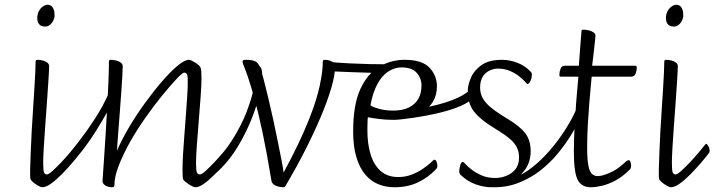

<svg xmlns="http://www.w3.org/2000/svg" viewBox="-20 -776 3010 809"><path d="M158 13Q154 13 146.5 9.5Q139 6 131 0.5Q123 -5 117 -10.5Q111 -16 109 -20Q107 -25 107 -35.5Q107 -46 107 -63Q108 -95 109.5 -136Q111 -177 113.5 -222Q116 -267 119 -311.5Q122 -356 124.5 -396.5Q127 -437 128.5 -468Q130 -499 130 -516Q130 -520 131.5 -522Q133 -524 138 -524Q149 -524 160.5 -521Q172 -518 179.5 -512Q187 -506 187 -497Q187 -483 184.5 -444.5Q182 -406 178.5 -355Q175 -304 171 -251.5Q167 -199 164.5 -155.5Q162 -112 162 -89Q162 -58 165.5 -49.5Q169 -41 178 -41Q185 -41 201.5 -56Q218 -71 238 -92Q258 -113 275 -133.5Q292 -154 300 -164Q302 -166 303.5 -168Q305 -170 307 -170Q310 -170 315.5 -160.5Q321 -151 321 -141Q321 -138 320.5 -135.5Q320 -133 318 -131Q306 -115 285.5 -91Q265 -67 241.5 -43Q218 -19 196 -3Q174 13 158 13ZM171 -664Q161 -664 153.5 -667.5Q146 -671 141.5 -679Q137 -687 137 -699Q137 -716 143.5 -728.5Q150 -741 160.5 -748.5Q171 -756 181 -756Q189 -756 195.5 -751.5Q202 -747 206 -737Q210 -727 210 -710Q210 -700 204.5 -689Q199 -678 190 -671Q181 -664 171 -664Z M264 -82Q257 -79 253 -81Q249 -83 248.5 -88Q248 -93 251.5 -100.5Q255 -108 262 -116Q282 -141 314.5 -183Q347 -225 381 -277.5Q415 -330 439 -385Q445 -397 449.5 -388.5Q454 -380 455.5 -365Q457 -350 452 -341Q436 -311 412.5 -270.5Q389 -230 362 -190Q335 -150 309.5 -120.5Q284 -91 264 -82Z M452 13Q443 13 433.5 10Q424 7 418 1Q412 -5 412 -14Q412 -15 414 -43Q416 -71 419 -116.5Q422 -162 425.5 -217.5Q429 -273 432 -329Q435 -385 437 -434Q439 -483 439 -516Q439 -520 440.5 -522Q442 -524 447 -524Q458 -524 469.5 -521Q481 -518 489 -512Q497 -506 497 -497Q497 -486 495.5 -456Q494 -426 491 -387Q488 -348 485 -306Q482 -264 479 -227.5Q476 -191 474.5 -167.5Q473 -144 473 -141Q491 -184 521.5 -236Q552 -288 588.5 -338.5Q625 -389 661 -431Q697 -473 727.5 -498.5Q758 -524 776 -524Q780 -524 787.5 -520.5Q795 -517 803 -512Q811 -507 817 -501.5Q823 -496 825 -491Q827 -487 828 -476Q829 -465 829 -448Q829 -419 825.5 -370.5Q822 -322 817.5 -267.5Q813 -213 809.5 -165Q806 -117 806 -89Q806 -58 809.5 -49.5Q813 -41 823 -41Q830 -41 846.5 -56Q863 -71 883 -92Q903 -113 920 -133.5Q937 -154 945 -164Q947 -166 948.5 -168Q950 -170 952 -170Q955 -170 960.5 -160.5Q966 -151 966 -141Q966 -138 965.5 -135.5Q965 -133 963 -131Q951 -115 930.5 -91Q910 -67 886.5 -43Q863 -19 841 -3Q819 13 803 13Q799 13 791.5 9.5Q784 6 775.5 0.5Q767 -5 760.5 -10.5Q754 -16 752 -20Q750 -25 749.5 -35.5Q749 -46 749 -63Q749 -86 751 -122.5Q753 -159 756.5 -202Q760 -245 763 -287.5Q766 -330 768.5 -365.5Q771 -401 771 -422Q772 -453 768.5 -461.5Q765 -470 756 -470Q749 -470 723.5 -443Q698 -416 662.5 -372.5Q627 -329 591 -277.5Q555 -226 528 -178Q500 -128 481 -80Q462 -32 462 5Q462 9 459.5 11Q457 13 452 13Z M886 -43Q883 -40 877 -42Q871 -44 865 -48Q859 -52 856.5 -56.5Q854 -61 857 -64Q919 -124 958 -185.5Q997 -247 1019 -304.5Q1041 -362 1051 -410.5Q1061 -459 1065 -493Q1067 -498 1071 -498Q1075 -498 1079.5 -490Q1084 -482 1085 -462.5Q1086 -443 1080 -410Q1071 -357 1046 -290Q1021 -223 981.5 -157.5Q942 -92 886 -43Z M1173 13Q1165 13 1154 10.5Q1143 8 1134.5 2Q1126 -4 1124 -13Q1104 -134 1086 -219Q1068 -304 1052.5 -359.5Q1037 -415 1026 -447.5Q1015 -480 1008.5 -495Q1002 -510 1002 -515Q1002 -520 1004.5 -522Q1007 -524 1017 -524Q1032 -524 1042 -522Q1052 -520 1058.5 -516Q1065 -512 1069.5 -504.5Q1074 -497 1078 -485Q1083 -472 1091.5 -439.5Q1100 -407 1110.5 -363Q1121 -319 1131.5 -271Q1142 -223 1151 -177.5Q1160 -132 1167 -97Q1170 -82 1172 -69.5Q1174 -57 1175 -49Q1203 -100 1233 -162Q1263 -224 1288.5 -289.5Q1314 -355 1327 -414Q1331 -433 1334 -450.5Q1337 -468 1338.5 -484.5Q1340 -501 1340 -516Q1340 -520 1342 -522Q1344 -524 1348 -524Q1359 -524 1370 -520.5Q1381 -517 1386 -511Q1388 -508 1390 -505Q1392 -502 1392 -497Q1392 -460 1375.5 -404Q1359 -348 1330 -280Q1301 -212 1264 -139.5Q1227 -67 1185 4Q1183 8 1180.5 10.5Q1178 13 1173 13Z M1363 -476Q1358 -477 1356 -483.5Q1354 -490 1355 -497Q1355 -504 1358 -509.5Q1361 -515 1365 -515Q1413 -511 1453.5 -509Q1494 -507 1534 -506Q1574 -505 1620 -505Q1627 -505 1621.5 -497.5Q1616 -490 1604 -482Q1595 -477 1584.5 -473Q1574 -469 1563 -469Q1563 -469 1535 -469.5Q1507 -470 1461.5 -472Q1416 -474 1363 -476Z M1642 13Q1605 13 1573.5 0Q1542 -13 1518.5 -41Q1495 -69 1481.5 -114Q1468 -159 1468 -222Q1468 -336 1499 -402Q1530 -468 1579.5 -496Q1629 -524 1685 -524Q1759 -524 1790 -490.5Q1821 -457 1821 -413Q1821 -375 1804.5 -348Q1788 -321 1760.5 -304Q1733 -287 1701 -279Q1669 -271 1638 -271Q1607 -271 1578.5 -274.5Q1550 -278 1530 -282Q1529 -277 1528.5 -259Q1528 -241 1528 -227Q1528 -170 1541.5 -125.5Q1555 -81 1584 -55.5Q1613 -30 1658 -30Q1689 -30 1715.5 -40.5Q1742 -51 1762 -65Q1782 -79 1792 -88Q1802 -97 1805 -100Q1808 -103 1811 -103Q1816 -103 1819.5 -94.5Q1823 -86 1823 -77Q1823 -73 1822 -70Q1821 -67 1816 -62Q1784 -28 1741 -7.5Q1698 13 1642 13ZM1541 -333Q1545 -327 1573.5 -318.5Q1602 -310 1636 -310Q1675 -310 1701.5 -322.5Q1728 -335 1742 -358.5Q1756 -382 1756 -416Q1756 -446 1736 -469Q1716 -492 1672 -492Q1643 -492 1616.5 -475Q1590 -458 1570.5 -422.5Q1551 -387 1541 -333Z M1670 -273Q1663 -272 1661 -280.5Q1659 -289 1661.5 -298.5Q1664 -308 1670 -308Q1750 -316 1821 -334Q1892 -352 1933 -377Q1946 -385 1955 -392.5Q1964 -400 1969.5 -408Q1975 -416 1977 -424Q1979 -431 1983 -430.5Q1987 -430 1990 -422.5Q1993 -415 1990.5 -401.5Q1988 -388 1976 -369Q1967 -353 1938.5 -338Q1910 -323 1868 -310.5Q1826 -298 1775 -288.5Q1724 -279 1670 -273Z M2049 13Q2020 13 1985 1Q1950 -11 1920 -40Q1918 -42 1916.5 -46Q1915 -50 1915 -53Q1915 -64 1919 -79Q1923 -94 1930 -94Q1933 -94 1942.5 -83.5Q1952 -73 1969 -60Q1986 -47 2010.5 -36.5Q2035 -26 2068 -26Q2089 -26 2112 -34.5Q2135 -43 2151 -62Q2167 -81 2167 -112Q2167 -134 2159.5 -151Q2152 -168 2138 -182Q2124 -196 2105 -209Q2086 -222 2063 -236Q2005 -271 1978 -305Q1951 -339 1951 -393Q1951 -417 1964 -448Q1977 -479 2008.5 -501.5Q2040 -524 2095 -524Q2127 -524 2160 -511.5Q2193 -499 2218 -472Q2219 -471 2220 -468.5Q2221 -466 2221 -463Q2221 -447 2215 -434.5Q2209 -422 2202 -422Q2201 -422 2192 -432Q2183 -442 2167.5 -454.5Q2152 -467 2129 -477Q2106 -487 2076 -487Q2062 -487 2044.5 -479.5Q2027 -472 2015 -454.5Q2003 -437 2003 -407Q2003 -388 2009.5 -372Q2016 -356 2029.5 -341Q2043 -326 2066 -309.5Q2089 -293 2122 -273Q2172 -243 2194 -213.5Q2216 -184 2216 -139Q2216 -93 2191 -59Q2166 -25 2127.5 -6Q2089 13 2049 13Z M2062 13Q2052 13 2057.5 8.5Q2063 4 2076 -2.5Q2089 -9 2103.5 -14.5Q2118 -20 2127 -22Q2165 -30 2205 -58Q2245 -86 2282 -126Q2319 -166 2349.5 -211Q2380 -256 2400.5 -298.5Q2421 -341 2426 -373Q2428 -381 2434 -377.5Q2440 -374 2444 -361Q2448 -348 2442 -328Q2438 -310 2424 -278Q2410 -246 2386.5 -207.5Q2363 -169 2331 -130Q2299 -91 2258.5 -59Q2218 -27 2168.5 -7Q2119 13 2062 13Z M2470 13Q2430 13 2414 -18.5Q2398 -50 2398 -137Q2398 -187 2401 -241Q2404 -295 2407.5 -341.5Q2411 -388 2414 -418.5Q2417 -449 2417 -453H2344Q2340 -453 2338.5 -454.5Q2337 -456 2337 -461Q2337 -474 2342 -486.5Q2347 -499 2359 -499H2419Q2420 -511 2421.5 -533.5Q2423 -556 2425 -580.5Q2427 -605 2428.5 -623Q2430 -641 2430 -644Q2430 -648 2431.5 -649.5Q2433 -651 2439 -651Q2450 -651 2461.5 -648Q2473 -645 2481 -639.5Q2489 -634 2489 -625Q2489 -621 2486.5 -598.5Q2484 -576 2481 -548.5Q2478 -521 2475 -499H2655Q2659 -499 2661 -497.5Q2663 -496 2663 -491Q2663 -478 2658 -465.5Q2653 -453 2640 -453H2473Q2473 -449 2470 -420Q2467 -391 2463.5 -347.5Q2460 -304 2457 -254Q2454 -204 2454 -156Q2454 -105 2459 -79Q2464 -53 2474 -43.5Q2484 -34 2499 -34Q2517 -34 2548.5 -47.5Q2580 -61 2607 -86Q2619 -97 2622.5 -99Q2626 -101 2629 -101Q2634 -101 2636.5 -93.5Q2639 -86 2639 -77Q2639 -67 2634 -62Q2603 -31 2572.5 -15Q2542 1 2515.5 7Q2489 13 2470 13Z M2807 13Q2803 13 2795.5 9.5Q2788 6 2780 0.5Q2772 -5 2766 -10.5Q2760 -16 2758 -20Q2756 -25 2756 -35.5Q2756 -46 2756 -63Q2757 -95 2758.5 -136Q2760 -177 2762.5 -222Q2765 -267 2768 -311.5Q2771 -356 2773.5 -396.5Q2776 -437 2777.5 -468Q2779 -499 2779 -516Q2779 -520 2780.5 -522Q2782 -524 2787 -524Q2798 -524 2809.5 -521Q2821 -518 2828.5 -512Q2836 -506 2836 -497Q2836 -483 2833.5 -444.5Q2831 -406 2827.5 -355Q2824 -304 2820 -251.5Q2816 -199 2813.5 -155.5Q2811 -112 2811 -89Q2811 -58 2814.5 -49.5Q2818 -41 2827 -41Q2834 -41 2850.5 -56Q2867 -71 2887 -92Q2907 -113 2924 -133.5Q2941 -154 2949 -164Q2951 -166 2952.5 -168Q2954 -170 2956 -170Q2959 -170 2964.5 -160.5Q2970 -151 2970 -141Q2970 -138 2969.5 -135.5Q2969 -133 2967 -131Q2955 -115 2934.5 -91Q2914 -67 2890.5 -43Q2867 -19 2845 -3Q2823 13 2807 13ZM2820 -664Q2810 -664 2802.5 -667.5Q2795 -671 2790.5 -679Q2786 -687 2786 -699Q2786 -716 2792.5 -728.5Q2799 -741 2809.5 -748.5Q2820 -756 2830 -756Q2838 -756 2844.5 -751.5Q2851 -747 2855 -737Q2859 -727 2859 -710Q2859 -700 2853.5 -689Q2848 -678 2839 -671Q2830 -664 2820 -664Z"/></svg>

Font: Briem Hand Thin
Style: Regular
Weight: 100
Designer: Gunnlaugur SE Briem, Eben Sorkin
Foundry: Sorkin Type Co.
Version: Version 1.003